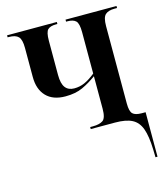

<svg xmlns="http://www.w3.org/2000/svg" viewBox="-111 -621 791 917"><g transform="rotate(-15 284.0 -163.0)"><path d="M543 172Q541 105 527.5 68Q514 31 484 15.5Q454 0 400 0H280V-10H294Q326 -10 343 -21.5Q360 -33 360 -79V-240Q326 -215 290.5 -198.5Q255 -182 205 -182Q143 -182 110 -216.5Q77 -251 77 -312V-456Q77 -497 63 -511.5Q49 -526 16 -526H10V-536H256V-526H249Q221 -526 208.5 -514Q196 -502 196 -459V-290Q196 -247 211 -227.5Q226 -208 255 -208Q282 -208 306 -218.5Q330 -229 360 -253V-458Q360 -501 347 -513.5Q334 -526 306 -526H299V-536H551V-526H538Q508 -526 493 -512.5Q478 -499 478 -456V-73Q478 -35 490.5 -22.5Q503 -10 535 -10H554V210H544Z"/></g></svg>

Font: Noto Serif Display Condensed SemiBold
Style: Regular
Weight: 600
Width: 3
Designer: Monotype Design Team
Foundry: Monotype Imaging Inc.
Version: Version 2.009